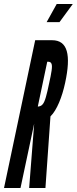

<svg xmlns="http://www.w3.org/2000/svg" viewBox="-53 -935 382 955"><path d="M229 -915 179 -825H243L309 -915ZM173 0 198 -356C230 -387 256 -453 271 -523C301 -662 284 -735 206 -735H122L-33 0H49L117 -320L92 0ZM182 -628C187 -628 199 -629 203 -618C209 -606 203 -573 191 -519C180 -466 171 -429 159 -416C153 -408 142 -405 135 -405Z"/></svg>

Font: League Gothic Condensed Italic
Style: Regular
Weight: 400
Width: 3
Designer: Tyler Finck
Foundry: The League of Moveable Type
Version: Version 1.001;PS 001.001;hotconv 1.0.56;makeotf.lib2.0.21325